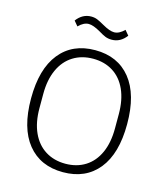

<svg xmlns="http://www.w3.org/2000/svg" viewBox="-135 -1038 999 1154"><g transform="rotate(15 365.0 -461.0)"><path d="M359 -862Q314 -888 286 -888Q255 -888 223 -856L198 -886Q235 -935 289 -935Q310 -935 327 -928Q344 -921 372 -905Q417 -879 445 -879Q476 -879 508 -911L533 -881Q496 -832 442 -832Q420 -832 402.5 -839Q385 -846 359 -862ZM66 -366Q66 -550 145 -648Q224 -746 365 -746Q506 -746 585 -648Q664 -550 664 -366Q664 -182 585 -84.5Q506 13 365 13Q224 13 145 -84.5Q66 -182 66 -366ZM600 -322V-411Q600 -499 571.5 -562.5Q543 -626 490 -659.5Q437 -693 366 -693Q295 -693 241.5 -659.5Q188 -626 159 -562.5Q130 -499 130 -411V-322Q130 -234 159 -170.5Q188 -107 241.5 -73.5Q295 -40 366 -40Q437 -40 490 -73.5Q543 -107 571.5 -170.5Q600 -234 600 -322Z"/></g></svg>

Font: IBM Plex Sans JP Light
Style: Regular
Weight: 300
Designer: Mike Abbink; Paul van der Laan; Pieter van Rosmalen; Wujin Sim; Yejin Wi; Jinhee Kim; Boomi Park; Yona Kim; Kichan Ma
Foundry: Sandoll Inc.
Version: Version 1.002